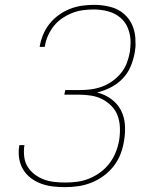

<svg xmlns="http://www.w3.org/2000/svg" viewBox="-20 -763 640 791"><path d="M248 8Q222 8 197 5Q172 2 149 -6.5Q126 -15 107 -29.5Q88 -44 75.5 -64.5Q63 -85 59 -110Q55 -135 59 -160L60 -165H81L80 -161Q77 -138 80 -115.5Q83 -93 94.5 -75Q106 -57 123.5 -44Q141 -31 161 -23.5Q181 -16 204 -13.5Q227 -11 250 -11Q275 -11 300 -14.5Q325 -18 349 -28Q373 -38 394.5 -54Q416 -70 432 -91.5Q448 -113 457.5 -137.5Q467 -162 471 -186Q475 -212 474 -237.5Q473 -263 465 -285.5Q457 -308 440 -325.5Q423 -343 402 -354Q381 -365 356 -369Q331 -373 305 -373H245L249 -392H309Q332 -392 355 -395Q378 -398 400 -406Q422 -414 442.5 -428.5Q463 -443 478.5 -462Q494 -481 502.5 -503.5Q511 -526 515 -549Q516 -559 517 -568.5Q518 -578 518 -588Q518 -618 507.5 -645.5Q497 -673 475 -691Q453 -709 424.5 -716.5Q396 -724 366 -724Q344 -724 321.5 -721Q299 -718 277.5 -709.5Q256 -701 236 -687.5Q216 -674 201.5 -655.5Q187 -637 177.5 -615.5Q168 -594 165 -573L164 -570H143L144 -573Q148 -597 158 -621Q168 -645 184.5 -665.5Q201 -686 222.5 -701.5Q244 -717 268.5 -726.5Q293 -736 318 -739.5Q343 -743 367 -743Q401 -743 433.5 -735Q466 -727 490.5 -706Q515 -685 527 -654.5Q539 -624 538 -590Q539 -579 538 -568Q537 -557 535 -546Q530 -518 518.5 -490Q507 -462 485.5 -439.5Q464 -417 436.5 -403Q409 -389 380 -382Q412 -374 437.5 -355.5Q463 -337 477.5 -310Q492 -283 494.5 -250Q497 -217 491 -183Q487 -156 477 -129.5Q467 -103 449 -79.5Q431 -56 407 -38.5Q383 -21 356.5 -10.5Q330 0 302.5 4Q275 8 248 8Z"/></svg>

Font: Iosevka Thin Extended Oblique
Style: Regular
Weight: 100
Width: 7
Italic angle: -9°
Monospace: yes
Designer: Belleve Invis
Foundry: Belleve Invis
Version: Version 32.5.0; ttfautohint (v1.8.4)